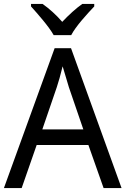

<svg xmlns="http://www.w3.org/2000/svg" viewBox="-20 -964 644 984"><path d="M463 -944H402C369 -921 333 -888 299 -852C268 -888 231 -921 198 -944H139V-931C173 -893 230 -829 255 -784H345C368 -829 427 -893 463 -931ZM511 0H603L344 -717H260L0 0H91L168 -221H433ZM407 -301H197L271 -517C279 -540 291 -583 301 -624C308 -599 328 -533 333 -517Z"/></svg>

Font: Noto Sans Thai
Style: Regular
Weight: 400
Designer: Monotype Design Team
Foundry: Monotype Imaging Inc.
Version: Version 1.901